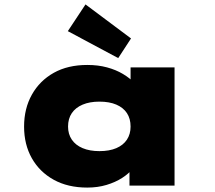

<svg xmlns="http://www.w3.org/2000/svg" viewBox="-20 -840 972 869"><path d="M375 9Q287 9 223 -26.5Q159 -62 124 -124Q89 -186 89 -267Q89 -349 124.5 -412Q160 -475 223.5 -510.5Q287 -546 375 -546Q424 -546 464.5 -535Q505 -524 536 -505.5Q567 -487 588 -465Q609 -443 617 -423L571 -417V-535H770V0H566V-145L608 -131Q603 -104 583 -79Q563 -54 532.5 -34.5Q502 -15 462 -3Q422 9 375 9ZM430 -156Q475 -156 506.5 -169.5Q538 -183 554.5 -208Q571 -233 571 -267Q571 -303 554.5 -328Q538 -353 506.5 -366.5Q475 -380 430 -380Q386 -380 354 -366.5Q322 -353 305 -328Q288 -303 288 -267Q288 -233 305 -208Q322 -183 354 -169.5Q386 -156 430 -156ZM515 -577 287 -699 367 -820 573 -666Z"/></svg>

Font: Lexend Peta Black
Style: Regular
Weight: 900
Version: Version 1.007